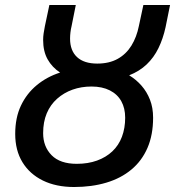

<svg xmlns="http://www.w3.org/2000/svg" viewBox="-20 -734 702 770"><path d="M277 16Q205 16 152 -10Q99 -36 70 -83.5Q41 -131 41 -197Q41 -262 64 -310.5Q87 -359 127.5 -392.5Q168 -426 221 -443Q189 -464 171 -496Q153 -528 153 -574Q153 -587 155 -600.5Q157 -614 160 -629L178 -714H284L267 -629Q264 -617 262.5 -604Q261 -591 261 -579Q261 -531 289 -505Q317 -479 370 -479Q418 -479 452 -498Q486 -517 507 -551Q528 -585 537 -630L555 -714H662L644 -625Q634 -579 615.5 -541Q597 -503 568 -475.5Q539 -448 498 -432Q526 -415 547.5 -390.5Q569 -366 581.5 -334Q594 -302 594 -262Q594 -193 571.5 -141Q549 -89 507 -54Q465 -19 406.5 -1.5Q348 16 277 16ZM288 -77Q333 -77 369 -90Q405 -103 430.5 -127Q456 -151 469 -185.5Q482 -220 482 -262Q482 -300 466.5 -328Q451 -356 420.5 -371.5Q390 -387 347 -387Q306 -387 271 -374.5Q236 -362 209 -338Q182 -314 167.5 -279.5Q153 -245 153 -200Q153 -146 187 -111.5Q221 -77 288 -77Z"/></svg>

Font: Noto Sans Display Medium
Style: Italic
Weight: 500
Italic angle: -12°
Designer: Monotype Design Team
Foundry: Monotype Imaging Inc.
Version: Version 2.003